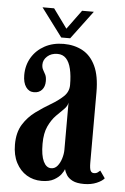

<svg xmlns="http://www.w3.org/2000/svg" viewBox="-50 -701 487 749"><g transform="rotate(5 193.0 -326.5)"><path d="M140.5 10.5Q108.5 10.5 82.5 -5.2Q56.5 -21 41 -50.8Q25.5 -80.5 25.5 -122Q25.5 -169.5 45 -200.8Q64.5 -232 93.5 -253.2Q122.5 -274.5 151.2 -291.2Q180 -308 199.8 -326.8Q219.5 -345.5 219.5 -372Q219.5 -408.5 213.2 -434.8Q207 -461 194 -474.8Q181 -488.5 160.5 -488.5Q136 -488.5 120.5 -474.5Q105 -460.5 105 -442Q105 -429.5 110 -421Q115 -412.5 119.5 -403.5Q124 -394.5 124 -378.5Q124 -357 112.5 -344.2Q101 -331.5 81.5 -331.5Q61.5 -331.5 49.8 -348.5Q38 -365.5 38 -395Q38 -433.5 56.2 -464Q74.5 -494.5 106.8 -512Q139 -529.5 181 -529.5Q223 -529.5 255.5 -511.8Q288 -494 306.2 -455.2Q324.5 -416.5 324.5 -353V-77.5Q324.5 -53.5 328.8 -45.5Q333 -37.5 342 -37.5Q351 -37.5 357 -42Q363 -46.5 366 -49.5L386 -21Q378 -10.5 356.5 -1.2Q335 8 306.5 8Q278.5 8 262.2 -0.2Q246 -8.5 238.5 -20.5Q231 -32.5 228.5 -43Q226.5 -36 217.2 -23.2Q208 -10.5 189.5 0Q171 10.5 140.5 10.5ZM174 -42Q188.5 -42 198.5 -54Q208.5 -66 214 -84Q219.5 -102 219.5 -118.5V-303Q217.5 -289 204.2 -276.2Q191 -263.5 174.5 -246.8Q158 -230 145.2 -203Q132.5 -176 132.5 -134Q132.5 -88.5 143.8 -65.2Q155 -42 174 -42ZM169 -553.5 86 -664.5H131.5L186 -589.5L241 -664.5H287L204 -553.5Z"/></g></svg>

Font: Imbue Thin 10pt SemiBold
Style: Regular
Weight: 600
Version: Version 1.102